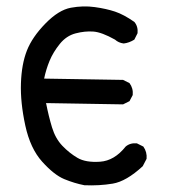

<svg xmlns="http://www.w3.org/2000/svg" viewBox="-20 -577 540 596"><path d="M242 -2Q211 -8 179.5 -21Q148 -34 111 -75Q74 -116 58.5 -187.5Q43 -259 45 -318.5Q47 -378 63.5 -420Q80 -462 121 -504Q162 -546 200 -553Q238 -560 274 -555Q310 -550 337 -541Q364 -532 397 -509Q409 -495 407 -474L397 -454Q381 -444 364 -442Q348 -444 337 -454Q296 -477 270 -479Q244 -481 215 -473.5Q186 -466 165.5 -440.5Q145 -415 134 -388.5Q123 -362 117 -333L362 -329L382 -319Q394 -303 392 -282L382 -263L362 -253L123 -257Q131 -216 141.5 -181.5Q152 -147 173.5 -124.5Q195 -102 220.5 -87Q246 -72 290.5 -75Q335 -78 370 -122Q384 -134 405 -132L425 -122Q437 -105 435 -84L423 -61Q372 -14 330 -7Q288 0 242 -2Z"/></svg>

Font: NaniFont Regular
Style: Regular
Weight: 400
Designer: Nanigashitei
Version: Version 1.036